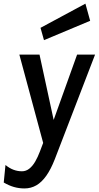

<svg xmlns="http://www.w3.org/2000/svg" viewBox="-40 -783 540 1052"><path d="M94 249.5Q64 249.5 36.2 241.5Q8.5 233.5 -19.5 217L-10 121Q12 139 34.2 147.2Q56.5 155.5 80 155.5Q102.5 155.5 120.5 141.2Q138.5 127 152.8 102.5Q167 78 178.5 47.5L196.5 0L66 -484H176.5L254 -126L382.5 -484H481L260 90Q238.5 145 213.5 180.2Q188.5 215.5 159 232.5Q129.5 249.5 94 249.5ZM201 -563 182 -630.5 428 -763 454 -669Z"/></svg>

Font: Karla SemiBold
Style: Italic
Weight: 600
Italic angle: -8°
Designer: Jonathan Pinhorn
Version: Version 2.004;gftools[0.9.33]